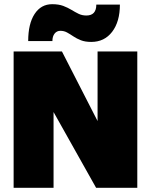

<svg xmlns="http://www.w3.org/2000/svg" viewBox="-20 -896 720 916"><path d="M229 -876Q260 -876 281.8 -867.8Q303.5 -859.5 320.8 -849Q338 -838.5 354.8 -830.2Q371.5 -822 392 -822Q439.5 -822 439.5 -874H552Q552 -792.5 515 -744.2Q478 -696 415.5 -696Q386 -696 365.8 -704Q345.5 -712 330 -722.5Q314.5 -733 300 -741Q285.5 -749 268 -749Q251 -749 240.5 -735.8Q230 -722.5 230 -700H114.5Q114.5 -782.5 145 -829.2Q175.5 -876 229 -876ZM445.5 -650.5H635V0H438.5L235.5 -361.5V0H45V-650.5H275.5L445.5 -318.5Z"/></svg>

Font: Overused Grotesk Black
Style: Regular
Weight: 900
Version: Version 0.004